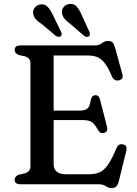

<svg xmlns="http://www.w3.org/2000/svg" viewBox="-20 -929 692 968"><path d="M54 -677Q54 -700 83 -700H457Q480 -700 494 -711.2Q508 -722.5 525.5 -722.5Q540 -722.5 547.5 -714.8Q555 -707 560 -689L597 -554.5Q604 -529.5 579.5 -524Q556 -518.5 544.5 -543.5Q524 -591 505.8 -613.5Q487.5 -636 466.5 -642.8Q445.5 -649.5 416 -649.5H250.5V-371.5H379.5Q410.5 -371.5 422 -382.8Q433.5 -394 437.5 -424.5Q442 -447.5 459 -449Q478.5 -450.5 484 -428L519.5 -290.5Q525.5 -265 505 -259Q486.5 -253 474.5 -273Q458 -303 443.2 -313.2Q428.5 -323.5 397.5 -323.5H250.5V-102.5Q250.5 -50.5 313 -50.5H427.5Q459 -50.5 481.5 -60Q504 -69.5 524 -98Q544 -126.5 567.5 -183Q577 -205 598.5 -201.5Q624 -197 616.5 -168L579 -15Q574.5 2.5 566.5 10.8Q558.5 19 543 19Q527 19 513 9.5Q499 0 477 0H83Q54 0 54 -23Q54 -41 76 -48.5L103.5 -54.5Q133.5 -62.5 133.5 -90V-610Q133.5 -637.5 103.5 -645.5L76 -651.5Q54 -659 54 -677ZM391.5 -854 429.5 -771Q433 -763.5 433.5 -757.2Q434 -751 429 -746.5Q418.5 -738 404 -748.5L334.5 -808.5Q316 -821.5 305.5 -834.2Q295 -847 292.5 -863.5Q290.5 -880.5 301 -893.5Q311.5 -906.5 330 -909Q353 -911.5 366.5 -896Q380 -880.5 391.5 -854ZM246.5 -854 286.5 -771.5Q290 -764.5 290.8 -758Q291.5 -751.5 287 -747Q277 -738.5 261.5 -748L191.5 -807Q173 -818.5 161.8 -830.8Q150.5 -843 147.5 -859.5Q144.5 -876.5 154.8 -890Q165 -903.5 183 -906.5Q205.5 -910 219.8 -895Q234 -880 246.5 -854Z"/></svg>

Font: Fraunces 9pt S050
Style: Regular
Weight: 400
Version: Version 1.000; ttfautohint (v1.8.3)